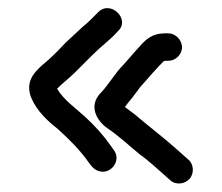

<svg xmlns="http://www.w3.org/2000/svg" viewBox="-20 -437 533 461"><path d="M384 -357H378C353 -357 338.4 -349.4 323 -334L303 -312C292.4 -299.1 285.1 -291.7 275 -280C255.2 -260.2 239.9 -231.9 220 -212C193 -182.1 211.6 -147.4 238 -129C264.4 -111.4 291.9 -85.7 316 -66C336.9 -51.4 361.2 -28.5 380 -12L389 -4C402.8 8.4 424.8 4.6 435.5 -8C447 -21.5 444.9 -43.7 432 -54L423 -62C417.7 -66.7 411.7 -72 405 -78C372.6 -107.1 337.6 -133.2 304 -162L280 -180C285.4 -188.1 291.4 -194.8 298 -203L313 -223C315 -226.3 318 -230 322 -234C338.9 -253 354.9 -271.9 373 -290C375 -290.7 376.7 -291 378 -291H384C401.4 -291 417 -305.9 417 -323.5C417 -341.1 401.4 -357 384 -357ZM216 -408 196 -388C192 -384 186.3 -379 179 -373C161.2 -356.5 155.4 -350.9 138 -335C130.8 -326.8 107.8 -303.5 97 -294C78.8 -278 50 -257.8 50 -227C50 -217 52.3 -207.3 57 -198C69.5 -170.4 94.2 -146.3 118 -128C145.1 -103.6 172 -77 193 -47L200 -38C206 -30.7 213.5 -26.3 222.5 -25C249.4 -21 271.4 -54 253 -77L246 -87C228.5 -112 207.6 -135.1 185 -156C161.2 -178 133.9 -195.9 117 -224C131.9 -238.9 145.7 -248.7 162 -265L204 -307C222.5 -325.5 246.5 -342.8 263 -362C294.2 -390 245.9 -437.9 216 -408Z"/></svg>

Font: HoneyBee
Style: Reg
Weight: 400
Foundry: Cannot Into Space Fonts
Version: Version 0.89